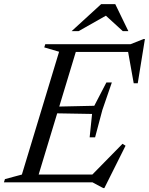

<svg xmlns="http://www.w3.org/2000/svg" viewBox="-44 -904 739 952"><path d="M249 -647.5 175.5 -669 180.5 -685H343.5L136 0H-24.5L-19.5 -16L64.5 -38.5ZM589.5 -656 624 -646.5H277.5L290 -685H603.5L668 -710.5H674.5L639 -491H619ZM467.5 28.5 414.5 0H80.5L93 -38.5H461L404.5 -29L563.5 -191L578.5 -181.5L473.5 28.5ZM427.5 -223H400.5L412.5 -339L186 -343L196 -374.5L423.5 -379.5L483.5 -495H510.5L463.5 -358.5ZM311 -749.5 457.5 -883.5H527.5L592.5 -749.5H565L473 -833.5H494L345.5 -749.5Z"/></svg>

Font: Newsreader 36pt
Style: Italic
Weight: 400
Italic angle: -17°
Designer: Hugues Gentile
Foundry: Production Type
Version: Version 1.003